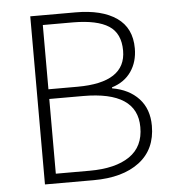

<svg xmlns="http://www.w3.org/2000/svg" viewBox="-49 -705 677 750"><g transform="rotate(-5 289.0 -329.5)"><path d="M143.1 -38.1H275.9Q377 -38.1 432.6 -76.2Q488.3 -114.3 487.8 -190.9Q487.8 -331.1 275.9 -331.1H143.1ZM143.1 -369.1H256.8Q446.8 -369.1 446.8 -494.1Q446.8 -562 401.4 -591.3Q356 -620.6 262.2 -621.1H143.1ZM97.2 0V-659.2H274.9Q377.9 -659.2 435.5 -619.1Q493.2 -579.1 493.2 -499Q493.2 -446.3 466.8 -408.2Q440.4 -370.1 391.1 -355V-351.1Q457 -339.8 495.1 -298.8Q533.2 -257.8 533.2 -191.9Q533.2 -99.6 467.8 -49.8Q402.3 0 288.1 0Z"/></g></svg>

Font: SourceSansPro-Light
Style: Regular
Weight: 300
Designer: Paul D. Hunt
Foundry: Adobe Systems Incorporated
Version: Version 2.020;PS 2.0;hotconv 1.0.86;makeotf.lib2.5.63406